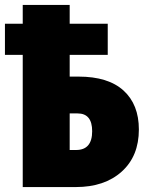

<svg xmlns="http://www.w3.org/2000/svg" viewBox="-23 -757 608 777"><path d="M69 0H284Q400 0 469.5 -62.5Q539 -125 539 -233Q539 -334 477 -390.5Q415 -447 295 -447H259V-535H413V-661H259V-737H69V-661H-3V-535H69ZM259 -150V-298H291Q350 -298 350 -226Q350 -150 285 -150Z"/></svg>

Font: Noto Sans Display SemiCondensed Black
Style: Regular
Weight: 900
Width: 4
Designer: Monotype Design Team
Foundry: Monotype Imaging Inc.
Version: Version 1.900